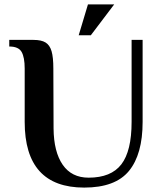

<svg xmlns="http://www.w3.org/2000/svg" viewBox="-20 -841 735 871"><path d="M92 -288V-530Q92 -581 78 -605.5Q64 -630 22 -630V-660H132Q168 -660 187 -648Q206 -636 214 -608.5Q222 -581 222 -530L223 -258Q224 -152 264.5 -93.5Q305 -35 382 -35Q484 -35 530.5 -95.5Q577 -156 577 -288V-660H627V-288Q627 -141 565 -65.5Q503 10 362 10Q92 10 92 -288ZM337 -681 379 -821H498L392 -681Z"/></svg>

Font: Philosopher
Style: Bold
Weight: 700
Designer: Jovanny Lemonad
Foundry: Jovanny Lemonad
Version: Version 2.000